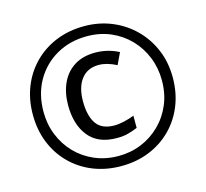

<svg xmlns="http://www.w3.org/2000/svg" viewBox="-105 -844 1043 973"><g transform="rotate(-15 416.0 -357.0)"><path d="M416 10Q336 10 269 -17Q202 -44 152.5 -93.5Q103 -143 76 -210Q49 -277 49 -357Q49 -437 76 -504Q103 -571 152.5 -620.5Q202 -670 269 -697Q336 -724 416 -724Q492 -724 558.5 -697Q625 -670 675.5 -620.5Q726 -571 754.5 -504Q783 -437 783 -357Q783 -277 756 -210Q729 -143 679.5 -93.5Q630 -44 563 -17Q496 10 416 10ZM416 -43Q480 -43 536 -66Q592 -89 635 -131.5Q678 -174 702 -231Q726 -288 726 -357Q726 -422 703 -479Q680 -536 638.5 -579Q597 -622 540.5 -646.5Q484 -671 416 -671Q326 -671 255.5 -630.5Q185 -590 145 -519.5Q105 -449 105 -357Q105 -292 128 -235Q151 -178 192.5 -135Q234 -92 291 -67.5Q348 -43 416 -43ZM431 -133Q332 -133 283 -194.5Q234 -256 234 -357Q234 -422 257 -472.5Q280 -523 325 -551.5Q370 -580 435 -580Q500 -580 558 -550L529 -489Q479 -515 436 -515Q377 -515 344.5 -473Q312 -431 312 -357Q312 -281 340.5 -239.5Q369 -198 435 -198Q458 -198 486.5 -204.5Q515 -211 540 -221V-157Q516 -147 491 -140Q466 -133 431 -133Z"/></g></svg>

Font: Noto Znamenny Musical Notation
Style: Regular
Weight: 400
Version: Version 1.003; ttfautohint (v1.8.4.7-5d5b)